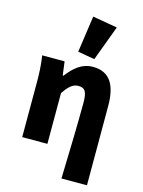

<svg xmlns="http://www.w3.org/2000/svg" viewBox="-141 -877 845 1134"><g transform="rotate(15 282.0 -310.0)"><path d="M350 176H506V-308C506 -432 467 -509 360 -509C291 -509 246 -467 204 -413H200L189 -497H52C61 -442 63 -382 63 -342V0H217V-310C247 -355 272 -378 305 -378C347 -378 360 -357 360 -288C360 -177 355 22 350 176ZM355 -555 435 -770 284 -796 252 -573Z"/></g></svg>

Font: DAIFUKU Sans
Style: Bold
Weight: 700
Designer: Original font ‘Source Han Sans JP’ : Paul D. Hunt
Foundry: Daifuku
Version: Version 1.000